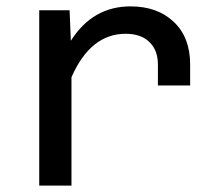

<svg xmlns="http://www.w3.org/2000/svg" viewBox="-20 -582 690 602"><path d="M103 0V-549.8H198.2L202.1 -454.1Q270.5 -562 389.2 -562Q473.6 -562 524.9 -513.4Q576.2 -464.8 576.2 -379.9V-314H475.1V-379.9Q475.1 -424.3 448.5 -450.2Q421.9 -476.1 374 -476.1Q263.7 -476.1 204.1 -339.8V0Z"/></svg>

Font: Azeret Mono
Style: Regular
Weight: 400
Designer: Martin Vácha
Foundry: Displaay
Version: Version 1.002